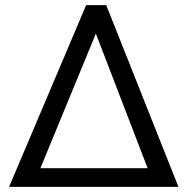

<svg xmlns="http://www.w3.org/2000/svg" viewBox="-20 -731 745 751"><path d="M557.5 -73 355 -599.5 138 -73ZM678 0H15.5L317 -711H395.5Z"/></svg>

Font: Roberto Sans
Style: Regular
Weight: 400
Designer: Google (font) & Cristiano Sobral (main changes)
Version: Version 1.500; ttfautohint (v1.8.4.7-5d5b-dirty)